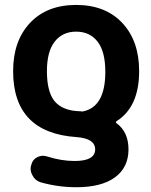

<svg xmlns="http://www.w3.org/2000/svg" viewBox="-20 -577 624 793"><path d="M315.4 -117.2Q318.4 -116.2 319.3 -116.2Q415 -132.8 415 -280.3Q415 -364.3 382.8 -405.3Q350.6 -446.3 294.4 -446.3Q238.3 -446.3 206.1 -405.3Q173.8 -364.3 173.8 -283.2Q173.8 -201.2 203.1 -162.1Q228.5 -128.9 280.3 -120.1Q286.1 -119.1 297.9 -118.2Q309.6 -117.2 315.4 -117.2ZM554.7 -283.2Q554.7 -134.8 460.9 -76.2Q459 -75.2 459 -72.3Q459 -69.3 460.9 -68.4Q510.7 -32.2 510.7 40Q510.7 114.3 455.1 155.3Q399.4 196.3 294.9 196.3Q219.7 196.3 147.5 175.8Q125 168.9 114.3 147.5Q106.4 133.8 106.4 119.1Q106.4 111.3 109.4 103.5Q114.3 82 133.8 72.3Q145.5 66.4 158.2 66.4Q166 66.4 174.8 69.3Q233.4 87.9 288.1 87.9Q373 87.9 373 40Q373 -4.9 296.9 -10.7Q34.2 -28.3 34.2 -283.2Q34.2 -408.2 104 -482.4Q173.8 -556.6 294.4 -556.6Q415 -556.6 484.9 -482.4Q554.7 -408.2 554.7 -283.2Z"/></svg>

Font: Gen Jyuu Gothic P Bold
Style: Bold
Weight: 700
Designer: [Source Han Sans]
Ryoko NISHIZUKA  (kana & ideographs); Paul D. Hunt (Latin, Greek & Cyrillic); Wenlong ZHANG  (bopomofo
Version: Version 1.002.20150607